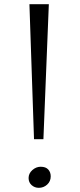

<svg xmlns="http://www.w3.org/2000/svg" viewBox="-20 -889 385 920"><path d="M188 -222H143L121 -869H214ZM223 -44Q223 -20 206 -4.5Q189 11 166 11Q146 11 131.5 -2Q117 -15 117 -36Q117 -58 135 -74Q153 -90 175 -90Q199 -90 211 -77Q223 -64 223 -44Z"/></svg>

Font: Martel UltraLight
Style: Regular
Weight: 250
Designer: Dan Reynolds
Foundry: Dan Reynolds
Version: Version 1.001; ttfautohint (v1.1) -l 5 -r 5 -G 72 -x 0 -D la